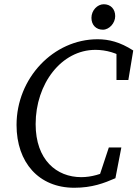

<svg xmlns="http://www.w3.org/2000/svg" viewBox="-20 -870 648 905"><path d="M330 15C415 15 471 -7 524 -30L552 -175H493L445 -30L501 -71C459 -50 412 -35 363 -35C247 -35 148 -116 148 -285C148 -475 269 -635 430 -635C479 -635 535 -620 570 -592L529 -632V-493H585L608 -632C546 -672 493 -685 440 -685C232 -685 58 -502 58 -281C58 -104 163 15 330 15ZM465 -730C495 -730 523 -761 523 -794C523 -828 501 -850 469 -850C439 -850 411 -821 411 -786C411 -752 433 -730 465 -730Z"/></svg>

Font: Source Serif Variable
Style: Italic
Weight: 389
Italic angle: -12°
Designer: Frank Grießhammer
Foundry: Adobe Systems Incorporated
Version: Version 3.001;hotconv 1.0.111;makeotfexe 2.5.65597